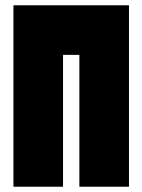

<svg xmlns="http://www.w3.org/2000/svg" viewBox="-20 -708 540 728"><path d="M469 0H281V-500H219V0H31V-688H469Z"/></svg>

Font: CostaRica
Style: Normal
Weight: 900
Version: Version 1.3